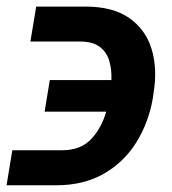

<svg xmlns="http://www.w3.org/2000/svg" viewBox="-29 -554 520 580"><path d="M8.2 -100.1H158Q214.5 -100.1 245.9 -133.3Q277.3 -166.5 291.9 -216.6H105.8L121.4 -312.1H307.5Q308.9 -343 301.3 -369.5Q293.7 -396 272.5 -412.3Q251.4 -428.6 212 -428.6H62.9L80.3 -534.1H229.4Q312.5 -534.1 362 -499.1Q411.6 -464.1 429.3 -404.8Q447.1 -345.5 434.7 -272L432.5 -256.4Q419.7 -182.9 382.5 -123.4Q345.2 -63.9 284.4 -29.1Q223.7 5.7 140.6 5.7H-9.2Z"/></svg>

Font: Inter UI Semi Bold
Style: Italic
Weight: 600
Italic angle: -9.39999°
Designer: Rasmus Andersson
Foundry: rsms
Version: 3.2;8d6f07862